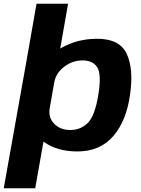

<svg xmlns="http://www.w3.org/2000/svg" viewBox="-66 -805 755 1025"><path d="M-46 200H122L236.5 -447H69.5ZM-9 0H144.5L174.5 -86L297.5 -785H129ZM347.5 3.5Q468 3.5 538.8 -78.5Q609.5 -160.5 628.5 -301.5Q648 -436 610.8 -517Q573.5 -598 452.5 -598Q346.5 -598 260 -548.5Q173.5 -499 162.5 -439L224 -366.5Q233 -415.5 277.2 -449Q321.5 -482.5 374 -482.5Q430.5 -482.5 453.5 -445Q476.5 -407.5 459 -299Q440.5 -186.5 402.8 -148.8Q365 -111 308.5 -111Q256 -111 223.2 -144.5Q190.5 -178 199.5 -228L112 -154Q101.5 -94.5 171 -45.5Q240.5 3.5 347.5 3.5Z"/></svg>

Font: Anybody
Style: Bold Italic
Weight: 700
Italic angle: -10°
Designer: Tyler Finck
Foundry: Etcetera Type Company
Version: Version 1.113;gftools[0.9.25]